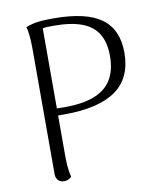

<svg xmlns="http://www.w3.org/2000/svg" viewBox="-81 -768 711 844"><g transform="rotate(-10 274.5 -346.5)"><path d="M137 10Q121 10 111.5 0.5Q102 -9 101 -25V-587Q101 -595 100.5 -613.5Q100 -632 97.5 -653Q95 -674 91 -685Q101 -691 128.5 -697Q156 -703 215 -703Q361 -703 428.5 -653.5Q496 -604 496 -501Q496 -388 419.5 -333.5Q343 -279 190 -279Q177 -279 166.5 -279Q156 -279 145 -280L138 -312Q148 -311 159.5 -310.5Q171 -310 196 -310Q277 -310 329 -330.5Q381 -351 406 -392.5Q431 -434 431 -497Q431 -557 408 -595.5Q385 -634 336.5 -652.5Q288 -671 210 -671Q194 -671 181 -670.5Q168 -670 161 -668V-101Q161 -93 161.5 -74.5Q162 -56 164.5 -36.5Q167 -17 171 -4Q167 0 158.5 5Q150 10 137 10Z"/></g></svg>

Font: Arima Thin Light
Style: Regular
Weight: 300
Version: Version 1.100